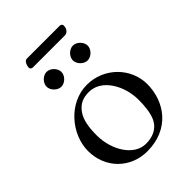

<svg xmlns="http://www.w3.org/2000/svg" viewBox="-210 -802 914 914"><g transform="rotate(-45 247.5 -345.0)"><path d="M140 -704C122 -704 116 -675 116 -666C116 -660 123 -654 130 -654H345C364 -654 376 -670 376 -692C376 -698 369 -704 363 -704ZM162 -593C137 -593 112 -568 112 -543C112 -518 137 -493 162 -493C187 -493 212 -518 212 -543C212 -568 187 -593 162 -593ZM339 -593C314 -593 289 -568 289 -543C289 -518 314 -493 339 -493C364 -493 389 -518 389 -543C389 -568 364 -593 339 -593ZM254 -414C131 -414 35 -298 35 -187C35 -70 122 14 234 14C384 14 460 -96 460 -213C460 -321 370 -414 254 -414ZM237 -383C322 -383 378 -284 378 -189C378 -150 374 -102 358 -71C338 -32 300 -16 255 -16C175 -16 117 -111 117 -210C117 -258 122 -309 149 -343C173 -374 201 -383 237 -383Z"/></g></svg>

Font: EB Garamond 12
Style: Regular
Weight: 400
Version: Version 0.016+